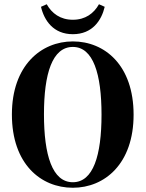

<svg xmlns="http://www.w3.org/2000/svg" viewBox="-20 -868 686 904"><path d="M323 16C473 16 609 -97 609 -328C609 -561 473 -673 323 -673C173 -673 36 -559 36 -329C36 -96 172 16 323 16ZM323 -10C226 -10 187 -138 187 -330C187 -521 226 -647 323 -647C419 -647 458 -520 458 -328C458 -136 419 -10 323 -10ZM173 -836C188 -772 231 -707 323 -707C415 -707 458 -772 473 -836L446 -848C422 -805 382 -775 323 -775C264 -775 224 -805 200 -848Z"/></svg>

Font: Source Serif 4 Display
Style: Bold
Weight: 700
Designer: Frank Grießhammer
Foundry: Adobe Systems Incorporated
Version: Version 4.004;hotconv 1.0.117;makeotfexe 2.5.65602